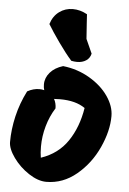

<svg xmlns="http://www.w3.org/2000/svg" viewBox="-57 -886 626 929"><g transform="rotate(5 255.5 -422.0)"><path d="M301 -591Q288 -591 273 -594Q243 -628 208 -677.5Q173 -727 152 -762Q164 -801 193 -822.5Q222 -844 259 -844Q295 -844 329 -825L332 -778Q333 -754 337 -706L368 -637Q363 -615 345 -603Q327 -591 301 -591ZM490 -344Q490 -272 453 -191Q416 -110 350 -55Q284 0 203 0Q163 0 118 -29.5Q73 -59 42.5 -101.5Q12 -144 12 -177Q12 -238 27 -302.5Q42 -367 73 -428Q102 -444 131 -444Q144 -444 155 -441Q151 -453 151 -469Q151 -501 173.5 -527Q196 -553 236 -565Q307 -557 365.5 -522.5Q424 -488 457 -440Q490 -392 490 -344ZM357 -372Q312 -404 235 -404Q216 -404 206 -403Q217 -383 217 -358Q191 -317 177 -267.5Q163 -218 163 -168Q163 -138 167 -114Q250 -142 296 -210Q342 -278 357 -372Z"/></g></svg>

Font: Mogra
Style: Regular
Weight: 400
Designer: Lipi Raval
Foundry: Lipi Raval
Version: Version 1.002;PS 1.002;hotconv 1.0.88;makeotf.lib2.5.647800;